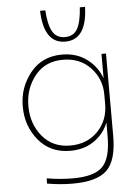

<svg xmlns="http://www.w3.org/2000/svg" viewBox="-64 -845 792 1097"><g transform="rotate(-5 332.0 -296.0)"><path d="M208 -796H238Q243 -714 265.5 -674Q288 -634 337 -634Q387 -634 409 -674Q431 -714 436 -796H466Q460 -608 337 -608Q214 -608 208 -796ZM308 204Q237 204 162 191V161Q240 174 312 174Q435 174 482.5 125.5Q530 77 530 -48V-127Q504 -62 447 -23Q390 16 311 16Q197 16 129.5 -65.5Q62 -147 62 -257V-263Q62 -369 129 -452.5Q196 -536 311 -536Q393 -536 452 -492.5Q511 -449 536 -380V-520H562V-47Q562 93 505 148.5Q448 204 308 204ZM313 -14Q410 -14 471 -76.5Q532 -139 532 -233V-287Q532 -377 471.5 -441.5Q411 -506 313 -506Q211 -506 152.5 -432.5Q94 -359 94 -260Q94 -157 153.5 -85.5Q213 -14 313 -14Z"/></g></svg>

Font: Sora Thin
Style: Regular
Weight: 32
Designer: Jonathan Barnbrook, Julián Moncada
Foundry: Barnbrook Fonts
Version: Version 2.000